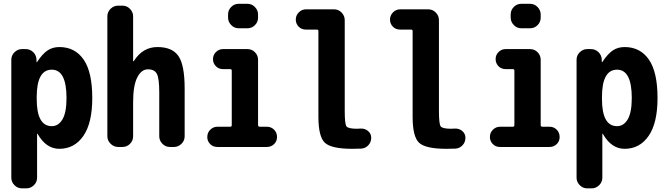

<svg xmlns="http://www.w3.org/2000/svg" viewBox="-20 -780 3540 1019"><path d="M254.9 -110.4Q290 -110.4 311.5 -146.5Q333 -182.6 333 -259.8Q333 -410.2 254.9 -410.2Q174.8 -410.2 174.8 -264.6V-254.9Q174.8 -110.4 254.9 -110.4ZM294.9 -530.3Q377.9 -530.3 423.8 -463.9Q469.7 -397.5 469.7 -259.8Q469.7 -127 422.4 -58.6Q375 9.8 294.9 9.8Q224.6 9.8 179.7 -69.3Q179.7 -70.3 177.7 -70.3Q176.8 -70.3 176.8 -69.3V163.1Q176.8 186.5 159.7 203.1Q142.6 219.7 120.1 219.7H96.7Q73.2 219.7 56.6 202.6Q40 185.5 40 163.1V-462.9Q40 -486.3 57.1 -502.9Q74.2 -519.5 96.7 -519.5H115.2Q139.6 -519.5 156.2 -503.4Q172.9 -487.3 173.8 -462.9V-451.2Q173.8 -450.2 174.8 -450.2Q176.8 -450.2 176.8 -451.2Q206.1 -495.1 232.9 -512.7Q259.8 -530.3 294.9 -530.3Z M815.4 -530.3Q894.5 -530.3 927.2 -482.4Q960 -434.6 960 -309.6V-56.6Q960 -33.2 942.9 -16.6Q925.8 0 903.3 0H881.8Q858.4 0 841.8 -17.1Q825.2 -34.2 825.2 -56.6V-290Q825.2 -364.3 812.5 -388.2Q799.8 -412.1 765.1 -412.1Q730.5 -412.1 708.5 -369.1Q686.5 -326.2 686.5 -237.3V-56.6Q686.5 -33.2 669.9 -16.6Q653.3 0 629.9 0H607.4Q584 0 566.9 -17.1Q549.8 -34.2 549.8 -56.6V-693.4Q549.8 -716.8 566.9 -733.4Q584 -750 607.4 -750H629.9Q653.3 -750 669.9 -732.9Q686.5 -715.8 686.5 -693.4V-456.1Q686.5 -455.1 688.5 -455.1Q690.4 -455.1 690.4 -456.1Q737.3 -530.3 815.4 -530.3Z M1396.5 -107.4Q1418.9 -107.4 1434.6 -91.8Q1450.2 -76.2 1450.2 -52.7Q1450.2 -30.3 1434.6 -15.1Q1418.9 0 1396.5 0H1133.8Q1110.4 0 1095.2 -15.6Q1080.1 -31.2 1080.1 -52.7Q1080.1 -76.2 1096.2 -91.8Q1112.3 -107.4 1133.8 -107.4H1202.1Q1210 -107.4 1210 -116.2V-404.3Q1210 -413.1 1202.1 -413.1H1164.1Q1140.6 -413.1 1125.5 -428.7Q1110.4 -444.3 1110.4 -466.3Q1110.4 -488.3 1126 -503.9Q1141.6 -519.5 1164.1 -519.5H1293Q1316.4 -519.5 1333 -502.9Q1349.6 -486.3 1349.6 -462.9V-116.2Q1349.6 -107.4 1359.4 -107.4ZM1247.1 -759.8H1293Q1316.4 -759.8 1333 -742.7Q1349.6 -725.6 1349.6 -703.1V-686.5Q1349.6 -663.1 1333 -646.5Q1316.4 -629.9 1293 -629.9H1247.1Q1223.6 -629.9 1207 -647Q1190.4 -664.1 1190.4 -686.5V-703.1Q1190.4 -726.6 1207 -743.2Q1223.6 -759.8 1247.1 -759.8Z M1894.5 -97.7Q1917 -98.6 1933.6 -84.5Q1950.2 -70.3 1950.2 -48.8Q1950.2 -25.4 1934.6 -8.8Q1918.9 7.8 1896.5 8.8Q1881.8 9.8 1849.6 9.8Q1738.3 9.8 1704.1 -22.5Q1669.9 -54.7 1669.9 -160.2V-614.3Q1669.9 -623 1662.1 -623H1603.5Q1580.1 -623 1564.9 -638.7Q1549.8 -654.3 1549.8 -676.3Q1549.8 -698.2 1565.9 -714.4Q1582 -730.5 1603.5 -730.5H1752.9Q1776.4 -730.5 1793 -713.4Q1809.6 -696.3 1809.6 -672.9V-190.4Q1809.6 -122.1 1818.8 -109.4Q1828.1 -96.7 1875 -96.7Q1877.9 -96.7 1884.3 -97.2Q1890.6 -97.7 1894.5 -97.7Z M2394.5 -97.7Q2417 -98.6 2433.6 -84.5Q2450.2 -70.3 2450.2 -48.8Q2450.2 -25.4 2434.6 -8.8Q2418.9 7.8 2396.5 8.8Q2381.8 9.8 2349.6 9.8Q2238.3 9.8 2204.1 -22.5Q2169.9 -54.7 2169.9 -160.2V-614.3Q2169.9 -623 2162.1 -623H2103.5Q2080.1 -623 2064.9 -638.7Q2049.8 -654.3 2049.8 -676.3Q2049.8 -698.2 2065.9 -714.4Q2082 -730.5 2103.5 -730.5H2252.9Q2276.4 -730.5 2293 -713.4Q2309.6 -696.3 2309.6 -672.9V-190.4Q2309.6 -122.1 2318.8 -109.4Q2328.1 -96.7 2375 -96.7Q2377.9 -96.7 2384.3 -97.2Q2390.6 -97.7 2394.5 -97.7Z M2896.5 -107.4Q2918.9 -107.4 2934.6 -91.8Q2950.2 -76.2 2950.2 -52.7Q2950.2 -30.3 2934.6 -15.1Q2918.9 0 2896.5 0H2633.8Q2610.4 0 2595.2 -15.6Q2580.1 -31.2 2580.1 -52.7Q2580.1 -76.2 2596.2 -91.8Q2612.3 -107.4 2633.8 -107.4H2702.1Q2710 -107.4 2710 -116.2V-404.3Q2710 -413.1 2702.1 -413.1H2664.1Q2640.6 -413.1 2625.5 -428.7Q2610.4 -444.3 2610.4 -466.3Q2610.4 -488.3 2626 -503.9Q2641.6 -519.5 2664.1 -519.5H2793Q2816.4 -519.5 2833 -502.9Q2849.6 -486.3 2849.6 -462.9V-116.2Q2849.6 -107.4 2859.4 -107.4ZM2747.1 -759.8H2793Q2816.4 -759.8 2833 -742.7Q2849.6 -725.6 2849.6 -703.1V-686.5Q2849.6 -663.1 2833 -646.5Q2816.4 -629.9 2793 -629.9H2747.1Q2723.6 -629.9 2707 -647Q2690.4 -664.1 2690.4 -686.5V-703.1Q2690.4 -726.6 2707 -743.2Q2723.6 -759.8 2747.1 -759.8Z M3254.9 -110.4Q3290 -110.4 3311.5 -146.5Q3333 -182.6 3333 -259.8Q3333 -410.2 3254.9 -410.2Q3174.8 -410.2 3174.8 -264.6V-254.9Q3174.8 -110.4 3254.9 -110.4ZM3294.9 -530.3Q3377.9 -530.3 3423.8 -463.9Q3469.7 -397.5 3469.7 -259.8Q3469.7 -127 3422.4 -58.6Q3375 9.8 3294.9 9.8Q3224.6 9.8 3179.7 -69.3Q3179.7 -70.3 3177.7 -70.3Q3176.8 -70.3 3176.8 -69.3V163.1Q3176.8 186.5 3159.7 203.1Q3142.6 219.7 3120.1 219.7H3096.7Q3073.2 219.7 3056.6 202.6Q3040 185.5 3040 163.1V-462.9Q3040 -486.3 3057.1 -502.9Q3074.2 -519.5 3096.7 -519.5H3115.2Q3139.6 -519.5 3156.2 -503.4Q3172.9 -487.3 3173.8 -462.9V-451.2Q3173.8 -450.2 3174.8 -450.2Q3176.8 -450.2 3176.8 -451.2Q3206.1 -495.1 3232.9 -512.7Q3259.8 -530.3 3294.9 -530.3Z"/></svg>

Font: Rounded Mgen+ 2m bold
Style: Bold
Weight: 700
Designer: [Source Han Sans]
Ryoko NISHIZUKA  (kana & ideographs); Paul D. Hunt (Latin, Greek & Cyrillic); Wenlong ZHANG  (bopomofo
Version: Version 1.059.20150602